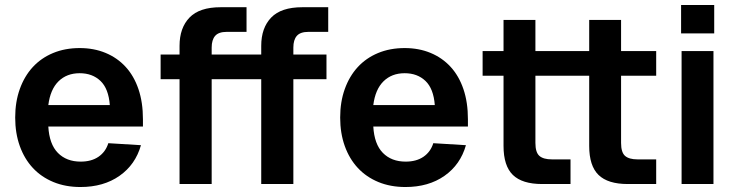

<svg xmlns="http://www.w3.org/2000/svg" viewBox="-20 -739 2956 771"><path d="M303 12Q243 12 194.5 -8Q146 -28 112 -64.5Q78 -101 59.5 -152.5Q41 -204 41 -267Q41 -330 59.5 -381.5Q78 -433 111.5 -469.5Q145 -506 193 -526Q241 -546 300 -546Q357 -546 404 -526.5Q451 -507 484.5 -470.5Q518 -434 536 -381Q554 -328 554 -260V-231H174Q178 -160 212.5 -125Q247 -90 304 -90Q347 -90 375.5 -109.5Q404 -129 415 -164L546 -156Q524 -78 460 -33Q396 12 303 12ZM421 -317Q416 -383 383.5 -414Q351 -445 300 -445Q248 -445 215 -412.5Q182 -380 174 -317Z M701 0V-421H625V-520H701V-555Q701 -627 741 -668.5Q781 -710 866 -710H970V-611H890Q858 -611 844 -595Q830 -579 830 -548V-520H963V-421H830V0ZM1029 0V-421H953V-520H1029V-555Q1029 -627 1069 -668.5Q1109 -710 1194 -710H1298V-611H1218Q1186 -611 1172 -595Q1158 -579 1158 -548V-520H1291V-421H1158V0Z M1608 12Q1548 12 1499.5 -8Q1451 -28 1417 -64.5Q1383 -101 1364.5 -152.5Q1346 -204 1346 -267Q1346 -330 1364.5 -381.5Q1383 -433 1416.5 -469.5Q1450 -506 1498 -526Q1546 -546 1605 -546Q1662 -546 1709 -526.5Q1756 -507 1789.5 -470.5Q1823 -434 1841 -381Q1859 -328 1859 -260V-231H1479Q1483 -160 1517.5 -125Q1552 -90 1609 -90Q1652 -90 1680.5 -109.5Q1709 -129 1720 -164L1851 -156Q1829 -78 1765 -33Q1701 12 1608 12ZM1726 -317Q1721 -383 1688.5 -414Q1656 -445 1605 -445Q1553 -445 1520 -412.5Q1487 -380 1479 -317Z M2157 0Q2077 0 2039.5 -36.5Q2002 -73 2002 -153V-435H1918V-534H2002V-659H2130V-534H2271V-435H2130V-165Q2130 -127 2146 -113Q2162 -99 2196 -99H2271V0ZM2501 0Q2421 0 2383.5 -36.5Q2346 -73 2346 -153V-435H2262V-534H2346V-659H2474V-534H2615V-435H2474V-165Q2474 -127 2490 -113Q2506 -99 2540 -99H2615V0Z M2717 0V-534H2845V0ZM2715 -605V-719H2848V-605Z"/></svg>

Font: Geist SemBd
Style: Regular
Weight: 400
Designer: Basement.studio, Andrés Briganti, Mateo Zaragoza
Foundry: Basement.studio, Vercel, Andrés Briganti, Guido Ferreyra, Mateo Zaragoza
Version: Version 1.401